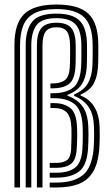

<svg xmlns="http://www.w3.org/2000/svg" viewBox="-20 -829 492 849"><path d="M43.9 0V-630.2Q43.9 -725.9 87.6 -767.5Q131.4 -809 229.9 -809Q328.9 -809 371.7 -767.5Q414.5 -725.9 414.7 -630.2Q414.8 -604.1 414.7 -585.6Q414.6 -567.1 414.3 -553.8Q413.9 -540.4 413 -529.2Q409.3 -485.3 392.9 -456.9Q376.5 -428.6 336.5 -410.7V-406.3Q376.2 -391.2 397.6 -355.5Q419.1 -319.7 420.5 -267.4Q421 -250.3 421 -234.6Q421.1 -218.9 420.6 -202.9Q420.1 -187 418.8 -168.4Q413.1 -103.5 389.9 -66.8Q366.8 -30.1 326.7 -15Q286.7 0 229.6 0H199.8V-21.7H229.6Q303.2 -21.7 344.2 -52.9Q385.2 -84.1 393.8 -168.8Q395.3 -186.2 395.7 -202.9Q396.2 -219.5 396.1 -235.5Q396.1 -251.4 395.5 -266.3Q394 -323.1 372.3 -355.4Q350.6 -387.6 307.7 -405.2V-410.9Q348.9 -429 366.6 -457.2Q384.3 -485.4 388 -529.2Q389 -540.5 389.3 -554Q389.7 -567.6 389.8 -585.9Q389.8 -604.2 389.7 -629.3Q389.6 -714.9 352.6 -751.9Q315.7 -788.9 229.9 -788.9Q167.7 -788.9 132.5 -770.5Q97.3 -752 83 -716.5Q68.7 -681 68.7 -629.5V0ZM93.6 0H118.4V-628.5Q118.4 -686.4 141.5 -717.6Q164.6 -748.7 229.9 -748.7Q289.1 -748.7 314.4 -720.7Q339.7 -692.7 339.8 -627.6Q339.9 -607.2 339.9 -589.2Q339.9 -571.2 339.6 -556.3Q339.2 -541.3 338.4 -530.1Q333.4 -462.8 301.3 -439.7Q269.2 -416.6 211.4 -416.6H202.9V-394.8H219Q279.8 -394.8 311.7 -366.7Q343.6 -338.6 345.6 -264.4Q346.1 -250.2 346.1 -235Q346.2 -219.8 345.8 -203.5Q345.4 -187.1 344.3 -169Q340.2 -108.1 310.8 -86.7Q281.4 -65.2 229.6 -65.2H199.8V-43.5H229.6Q292.5 -43.5 328.1 -69.4Q363.6 -95.4 369.1 -168.5Q370.4 -186.6 370.8 -203.2Q371.2 -219.9 371.2 -235.5Q371.1 -251 370.6 -265.4Q369 -321.7 347.5 -354.9Q325.9 -388.1 278 -406.1V-409.1Q320.2 -425.6 340 -454.1Q359.7 -482.5 363.3 -529Q364.2 -540.7 364.5 -555.9Q364.9 -571 364.9 -589.3Q364.9 -607.6 364.7 -628.4Q364.6 -703.7 333.4 -736.2Q302.3 -768.8 229.9 -768.8Q150.7 -768.8 122.2 -732.8Q93.6 -696.8 93.6 -629.2ZM143.2 0V-627.9Q143.2 -681.2 163 -704.9Q182.7 -728.5 229.9 -728.5Q275.7 -728.5 295.2 -705.1Q314.7 -681.6 314.8 -626.7Q315 -606.1 314.9 -588.2Q314.9 -570.2 314.6 -555.5Q314.3 -540.8 313.4 -529.5Q309.2 -475 283.6 -456.7Q257.9 -438.3 211.3 -438.3H202.9V-460H211.3Q247.1 -460 266.3 -474.2Q285.6 -488.4 288.4 -529.4Q289.3 -541.3 289.6 -555.5Q289.9 -569.8 290 -587.2Q290 -604.7 289.9 -625.7Q289.7 -670.4 276.2 -689.4Q262.7 -708.4 229.9 -708.4Q196 -708.4 182 -689.4Q167.9 -670.4 167.9 -627.6V0ZM199.8 -86.9H229.6Q270.6 -86.9 293.2 -103.8Q315.8 -120.7 319.2 -169.1Q320.2 -183.5 320.8 -199.7Q321.3 -215.9 321.4 -232.1Q321.4 -248.3 320.8 -262.6Q318.9 -328.3 291.7 -350.7Q264.6 -373 219 -373H202.9V-351.3H219Q256.4 -351.3 275.3 -331.5Q294.3 -311.8 295.9 -261.9Q296.3 -249.7 296.2 -235.4Q296.1 -221.1 295.7 -204.6Q295.3 -188.1 294.5 -169.1Q292.5 -133.2 276 -120.9Q259.6 -108.7 229.6 -108.7H199.8Z"/></svg>

Font: Big Shoulders Inline Thin
Style: Regular
Weight: 100
Designer: Patric King
Foundry: XO Type Co
Version: Version 2.002